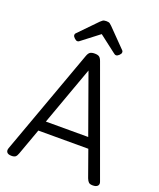

<svg xmlns="http://www.w3.org/2000/svg" viewBox="-200 -1259 1153 1393"><g transform="rotate(20 376.0 -563.0)"><path d="M61 14Q35 14 25.5 1.5Q16 -11 23 -31L320 -850Q328 -873 340 -881.5Q352 -890 376 -890Q400 -890 411.5 -881.5Q423 -873 431 -850L729 -31Q737 -11 726 1.5Q715 14 689 14Q667 14 657.5 5.5Q648 -3 640 -23L568 -225H182L109 -23Q102 -3 92.5 5.5Q83 14 61 14ZM211 -305H538L375 -759ZM225 -931Q216 -931 203 -943Q190 -955 190 -965Q190 -968 190.5 -972Q191 -976 196 -981L331 -1120Q338 -1127 347 -1133.5Q356 -1140 375 -1140Q394 -1140 402.5 -1133.5Q411 -1127 418 -1120L554 -981Q559 -976 559.5 -972Q560 -968 560 -965Q560 -955 547.5 -943Q535 -931 525 -931Q518 -931 513 -934.5Q508 -938 500 -944L375 -1040L250 -944Q243 -938 237.5 -934.5Q232 -931 225 -931Z"/></g></svg>

Font: Playwrite AT
Style: Regular
Weight: 400
Designer: Veronika Burian, José Scaglione
Foundry: TypeTogether
Version: Version 1.002